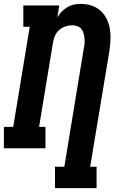

<svg xmlns="http://www.w3.org/2000/svg" viewBox="-21 -763 641 988"><path d="M262 205V95H310L411 -519Q414 -532 414.5 -545Q415 -558 413.5 -570.5Q412 -583 408 -595Q404 -607 396 -616Q388 -625 375.5 -629Q363 -633 350 -633Q333 -633 315.5 -627Q298 -621 284 -609Q270 -597 262.5 -580Q255 -563 252 -546L180 -110H213V0H-1V-110H47L132 -625H99V-735H284L274 -674Q284 -690 297 -703.5Q310 -717 326 -726.5Q342 -736 359.5 -739.5Q377 -743 395 -743Q423 -743 449.5 -734.5Q476 -726 496 -708Q516 -690 528 -665.5Q540 -641 544.5 -614Q549 -587 547.5 -558Q546 -529 542 -501L443 95H476V205Z"/></svg>

Font: Iosevka Curly Slab XBdExObl
Style: Regular
Weight: 800
Width: 7
Italic angle: -9°
Monospace: yes
Designer: Belleve Invis
Foundry: Belleve Invis
Version: Version 11.1.0; ttfautohint (v1.8.3)